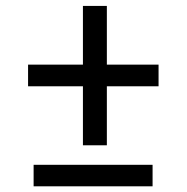

<svg xmlns="http://www.w3.org/2000/svg" viewBox="-20 -639 640 658"><path d="M502.9 -0.5H95.2V-74.2H502.9ZM346.2 -417.5H523.4V-343.3H346.2V-141.1H264.2V-343.3H76.2V-417.5H264.2V-618.7H346.2Z"/></svg>

Font: RobotoMono-Regular
Style: Regular
Weight: 400
Designer: Google
Version: Version 2.000985; 2015; ttfautohint (v1.3)